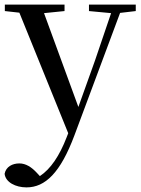

<svg xmlns="http://www.w3.org/2000/svg" viewBox="-29 -542 610 833"><path d="M357 -494 453 -485 383 -279 311 -78 162 -485 251 -494V-522H-8V-494L55 -487L267 36L260 54C229 134 191 191 144 222L131 208C108 183 83 167 55 167C25 167 -3 181 -9 212C-5 249 39 271 86 271C167 271 233 208 294 45L492 -486L560 -494V-522H357Z"/></svg>

Font: Source Han Serif CN Medium
Style: Regular
Weight: 500
Designer: Ryoko NISHIZUKA 西塚涼子 (kana & ideographs); Frank Grießhammer (Latin, Greek & Cyrillic); Wenlong ZHANG 张文龙 (bopomofo); San
Foundry: Adobe
Version: Version 2.002;hotconv 1.1.0;makeotfexe 2.6.0